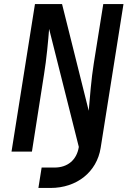

<svg xmlns="http://www.w3.org/2000/svg" viewBox="-20 -750 640 950"><path d="M170 180H230C360 180 459 101 478 -18L591 -730H491L444 -436C432 -364 424 -259 419 -202L287 -730H153L37 0H138L198 -383C210 -455 219 -554 223 -607L370 -23C360 41 315 79 250 79H186Z"/></svg>

Font: JetBrains Mono SemiBold
Style: Italic
Weight: 472
Italic angle: -9°
Monospace: yes
Designer: Philipp Nurullin, Konstantin Bulenkov
Foundry: JetBrains
Version: Version 2.305